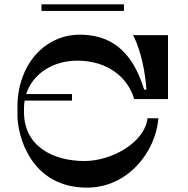

<svg xmlns="http://www.w3.org/2000/svg" viewBox="-20 -861 860 880"><path d="M548 -841H170V-811H548ZM334 -583C476 -583 567 -504 595 -407H750V-700H590C630 -622 647 -517 651 -450H641C607 -555 543 -702 346 -702C179 -702 60 -557 60 -373V-334C60 -238 121 -1 379 -1C566 -1 694 -165 706 -319H656C644 -210 495 -123 367 -123C227 -123 90 -188 90 -347V-367C90 -378 91 -389 93 -400H310V-430H100C129 -522 222 -583 334 -583Z"/></svg>

Font: Space Cowgirl Medium
Style: Regular
Weight: 600
Designer: Valery Marier
Foundry: Valery Marier
Version: Version 1.000;hotconv 1.0.109;makeotfexe 2.5.65596